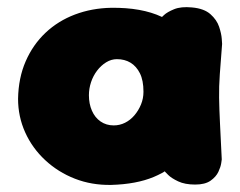

<svg xmlns="http://www.w3.org/2000/svg" viewBox="-20 -521 678 542"><path d="M294 1Q239 2 191.5 -16.5Q144 -35 107.5 -69Q71 -103 51 -147.5Q31 -192 31 -242Q32 -301 52.5 -348Q73 -395 108.5 -428.5Q144 -462 191.5 -480Q239 -498 294 -499Q380 -500 436.5 -473.5Q493 -447 521 -391.5Q549 -336 549 -250Q549 -200 535.5 -155.5Q522 -111 492.5 -76.5Q463 -42 414 -21.5Q365 -1 294 1ZM301 -167Q318 -167 333 -174.5Q348 -182 359.5 -195.5Q371 -209 378 -226Q385 -243 385 -262Q385 -294 375 -314Q365 -334 348.5 -344Q332 -354 310 -354Q294 -354 279.5 -345Q265 -336 254 -321.5Q243 -307 237 -289Q231 -271 231 -252Q231 -228 239.5 -208.5Q248 -189 264 -178Q280 -167 301 -167ZM531 0Q502 0 483 -9Q464 -18 455 -27Q446 -36 446 -36Q439 -109 433 -177.5Q427 -246 427 -318Q427 -390 434 -470Q434 -470 443 -478.5Q452 -487 471.5 -495Q491 -503 522 -500Q556 -497 574 -481Q592 -465 598.5 -445.5Q605 -426 606 -411.5Q607 -397 607 -397Q603 -346 600.5 -311.5Q598 -277 598.5 -245Q599 -213 601 -173Q603 -133 606 -71Q606 -71 604.5 -60.5Q603 -50 596.5 -36Q590 -22 574.5 -11Q559 0 531 0Z"/></svg>

Font: Sour Gummy Black
Style: Regular
Weight: 900
Version: Version 1.000